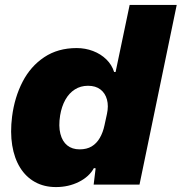

<svg xmlns="http://www.w3.org/2000/svg" viewBox="-20 -749 737 779"><path d="M207 10Q159 10 122 -10.5Q85 -31 61.5 -69Q38 -107 29.5 -159.5Q21 -212 29 -276Q39 -354 71.5 -417Q104 -480 159.5 -517Q215 -554 291 -554Q326 -554 357.5 -542Q389 -530 411.5 -508Q434 -486 443 -457H449L506 -729H697L546 0H360L368 -66L361 -67Q342 -32 300 -11Q258 10 207 10ZM303 -143Q332 -143 352 -155Q372 -167 385 -189.5Q398 -212 404 -241L414 -287Q421 -319 414 -345Q407 -371 387.5 -386Q368 -401 337 -401Q307 -401 283.5 -386Q260 -371 245 -344Q230 -317 224 -281Q217 -237 225 -206Q233 -175 253 -159Q273 -143 303 -143Z"/></svg>

Font: Mona Sans ExtraLight Black
Style: Italic
Weight: 900
Italic angle: -11.6951°
Version: Version 2.000